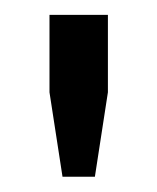

<svg xmlns="http://www.w3.org/2000/svg" viewBox="-20 -820 211 258"><path d="M64 -582.5 46.5 -696V-800H125V-696L107.5 -582.5Z"/></svg>

Font: Big Shoulders Stencil Text
Style: Regular
Weight: 400
Designer: Patric King
Foundry: XO Type Co
Version: Version 1.000